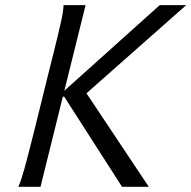

<svg xmlns="http://www.w3.org/2000/svg" viewBox="-20 -716 734 736"><path d="M226.6 -368.2 592.3 -696.3H693.8L311.5 -358.4L550.3 0H447.8L225.6 -346.2L220.7 -344.7L135.3 0H50.3Q61.5 -25.4 74 -70.6Q86.4 -115.7 109.4 -207L179.2 -489.3Q182.1 -502 184.1 -507.8Q205.1 -592.8 213.9 -632.6Q222.7 -672.4 223.6 -696.3H308.1Z"/></svg>

Font: Lesson One Light
Style: Italic
Weight: 300
Italic angle: -14°
Designer: But Ko, Victor Gaultney, Annie Olsen, Julie Remington, Don Collingsworth, Eric Hays, Becca Hirsbrunner
Version: Version 1.100